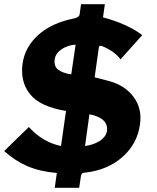

<svg xmlns="http://www.w3.org/2000/svg" viewBox="-45 -824 750 919"><path d="M364 2Q351 3 347.5 6.5Q344 10 342 21L334 75H217L227 4Q146 -3 86.5 -28.5Q27 -54 -25 -101L93 -216Q160 -143 247 -125L271 -293Q147 -313 99 -373Q51 -433 63 -519Q74 -599 138.5 -657Q203 -715 311 -736Q320 -738 327.5 -743Q335 -748 336 -755L343 -804H457L448 -741Q564 -710 636 -656L532 -540Q502 -580 442 -604Q440 -605 437 -605Q429 -605 428 -596L408 -454L481 -435Q555 -414 595.5 -358.5Q636 -303 625 -228Q612 -135 541 -72.5Q470 -10 364 2ZM317 -610Q299 -610 276 -601.5Q253 -593 236.5 -577.5Q220 -562 217 -541Q212 -507 233.5 -490.5Q255 -474 296 -468ZM467 -197Q475 -259 383 -277L362 -125Q408 -132 435.5 -151.5Q463 -171 467 -197Z"/></svg>

Font: Morrison ExtraBold
Style: Regular
Weight: 800
Designer: Pablo Impallari, Rodrigo Fuenzalida (Modified by Dan O. Williams)
Version: Version 0.03;June 6, 2019;FontCreator 11.5.0.2425 64-bit; tt